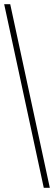

<svg xmlns="http://www.w3.org/2000/svg" viewBox="-20 -780 259 921"><path d="M190 121 0 -760H29L219 121Z"/></svg>

Font: Noto Serif Tamil ExtraCondensed Thin
Style: Regular
Weight: 100
Width: 2
Designer: Indian Type Foundry, Tom Grace, and the Monotype Design Team
Foundry: Monotype Imaging Inc.
Version: Version 2.004; ttfautohint (v1.8.4.7-5d5b)